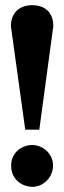

<svg xmlns="http://www.w3.org/2000/svg" viewBox="-20 -707 247 739"><path d="M184.1 -69.8Q184.1 -52.7 177.5 -37.6Q170.9 -22.5 159.9 -11.5Q148.9 -0.5 134.5 5.9Q120.1 12.2 104 12.2Q91.8 12.2 77.6 7.6Q63.5 2.9 51.3 -6.8Q39.1 -16.6 31 -32.2Q22.9 -47.9 22.9 -69.8Q22.9 -89.4 30.3 -104.2Q37.6 -119.1 49.3 -128.9Q61 -138.7 75.4 -143.8Q89.8 -148.9 104 -148.9Q117.7 -148.9 132.1 -143.6Q146.5 -138.2 158 -127.9Q169.4 -117.7 176.8 -103Q184.1 -88.4 184.1 -69.8ZM131.3 -208H77.1L22 -606Q22 -627 28.6 -642.3Q35.2 -657.7 46.1 -667.5Q57.1 -677.2 72 -682.1Q86.9 -687 104 -687Q120.6 -687 135.5 -682.4Q150.4 -677.7 161.4 -668Q172.4 -658.2 178.7 -642.8Q185.1 -627.4 185.1 -606Z"/></svg>

Font: Charis SIL Afr
Style: Bold
Weight: 700
Foundry: SIL International
Version: Version 5.000